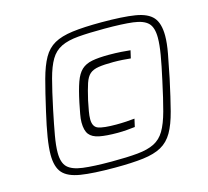

<svg xmlns="http://www.w3.org/2000/svg" viewBox="-102 -814 1016 939"><g transform="rotate(-15 406.5 -344.0)"><path d="M368 8Q258 8 195.5 -2Q133 -12 106.5 -42Q80 -72 80 -134Q80 -170 88.5 -222.5Q97 -275 113 -344Q134 -437 151 -500Q168 -563 190 -602Q212 -641 247.5 -661Q283 -681 340.5 -688.5Q398 -696 487 -696Q595 -696 657 -686Q719 -676 745.5 -645.5Q772 -615 772 -552Q772 -515 762.5 -463.5Q753 -412 739 -344Q719 -251 702.5 -187.5Q686 -124 663.5 -85Q641 -46 605 -26Q569 -6 512 1Q455 8 368 8ZM360 -25Q440 -25 492 -30Q544 -35 577 -51.5Q610 -68 630.5 -102.5Q651 -137 667 -196Q683 -255 702 -344Q718 -416 726.5 -466.5Q735 -517 735 -552Q735 -604 712.5 -626.5Q690 -649 637.5 -655.5Q585 -662 495 -662Q414 -662 361 -657.5Q308 -653 274 -636.5Q240 -620 219.5 -585.5Q199 -551 183.5 -492.5Q168 -434 149 -344Q134 -272 125 -221Q116 -170 116 -135Q116 -84 139 -61.5Q162 -39 215.5 -32Q269 -25 360 -25ZM426 -153Q368 -153 333 -160Q298 -167 282.5 -187Q267 -207 267 -248Q267 -266 271.5 -290Q276 -314 282 -344Q295 -406 308.5 -444Q322 -482 342.5 -501Q363 -520 396 -526.5Q429 -533 482 -533Q515 -533 544.5 -531Q574 -529 590 -527L581 -488Q564 -490 540.5 -491.5Q517 -493 494 -493Q447 -493 418.5 -488.5Q390 -484 374 -470Q358 -456 348 -426Q338 -396 326 -344Q320 -315 316 -292Q312 -269 312 -252Q312 -213 338.5 -203.5Q365 -194 429 -194Q454 -194 479.5 -195.5Q505 -197 522 -199L513 -159Q496 -157 472.5 -155Q449 -153 426 -153Z"/></g></svg>

Font: Saira Expanded Light
Style: Italic
Weight: 300
Width: 7
Italic angle: -12°
Designer: Hector Gatti with collaboration of the Omnibus-Type team
Foundry: Omnibus-Type
Version: Version 1.101